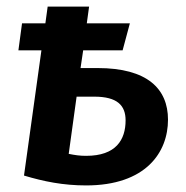

<svg xmlns="http://www.w3.org/2000/svg" viewBox="-20 -549 566 584"><path d="M277 -342H225L233 -396H353L375 -478H244L251 -529H125L118 -478H47L36 -396H106L53 -15C113 3 172 15 242 15C423 15 491 -85 491 -185C491 -279 428 -342 277 -342ZM242 -75C223 -75 209 -77 189 -81L213 -255H267C337 -255 362 -228 362 -183C362 -124 333 -75 242 -75Z"/></svg>

Font: Fira Sans Medium
Style: Italic
Weight: 500
Italic angle: -8°
Designer: bBox Type GmbH & Carrois Corporate GbR & Edenspiekermann AG
Foundry: bBox Type GmbH & Carrois Corporate GbR & Edenspiekermann AG
Version: Version 4.301;PS 004.301;hotconv 1.0.88;makeotf.lib2.5.64775